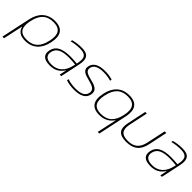

<svg xmlns="http://www.w3.org/2000/svg" viewBox="189 -1562 2815 2815"><g transform="rotate(45 1596.0 -154.5)"><path d="M574 -244 576 -256C610 -416 552 -509 396 -509C239 -509 142 -415 108 -256L11 200H44L110 -106H113C131 -29 189 9 287 9C443 9 540 -84 574 -244ZM139 -246 141 -254C173 -403 250 -481 390 -481C530 -481 575 -403 543 -254L541 -246C510 -97 432 -19 292 -19C152 -19 108 -97 139 -246Z M951 -509C891 -509 825 -501 771 -486L766 -459C824 -474 884 -481 938 -481C1047 -481 1092 -443 1065 -313L1060 -292C996 -298 949 -300 926 -300C746 -300 663 -248 641 -145C620 -48 670 9 798 9C897 9 963 -25 1018 -108H1021L998 0H1030L1095 -308C1126 -453 1077 -509 951 -509ZM673 -143C693 -235 769 -273 920 -273C956 -273 1005 -270 1054 -265L1049 -241C1018 -93 929 -19 808 -19C693 -19 658 -71 673 -143Z M1357 -244C1441 -222 1514 -200 1496 -118C1482 -51 1419 -19 1307 -19C1251 -19 1190 -27 1138 -45L1132 -18C1179 0 1241 9 1301 9C1434 9 1511 -32 1529 -118C1552 -228 1458 -250 1369 -273C1297 -292 1227 -311 1242 -383C1256 -449 1318 -481 1430 -481C1477 -481 1532 -475 1584 -459L1589 -486C1546 -501 1488 -509 1435 -509C1303 -509 1227 -468 1209 -382C1189 -287 1275 -265 1357 -244Z M1649 -256 1647 -244C1613 -84 1670 9 1825 9C1923 9 1998 -29 2050 -106H2053L1987 200H2020L2117 -256C2151 -416 2094 -509 1936 -509C1780 -509 1683 -416 1649 -256ZM1680 -246 1682 -254C1714 -403 1791 -481 1930 -481C2070 -481 2116 -403 2084 -254L2082 -246C2051 -97 1972 -19 1832 -19C1693 -19 1649 -97 1680 -246Z M2210 -205C2178 -56 2233 9 2383 9C2531 9 2615 -56 2647 -205L2709 -500H2675L2613 -209C2585 -76 2515 -19 2389 -19C2262 -19 2215 -76 2243 -209L2305 -500H2272Z M3039 -509C2979 -509 2913 -501 2859 -486L2854 -459C2912 -474 2972 -481 3026 -481C3135 -481 3180 -443 3153 -313L3148 -292C3084 -298 3037 -300 3014 -300C2834 -300 2751 -248 2729 -145C2708 -48 2758 9 2886 9C2985 9 3051 -25 3106 -108H3109L3086 0H3118L3183 -308C3214 -453 3165 -509 3039 -509ZM2761 -143C2781 -235 2857 -273 3008 -273C3044 -273 3093 -270 3142 -265L3137 -241C3106 -93 3017 -19 2896 -19C2781 -19 2746 -71 2761 -143Z"/></g></svg>

Font: LT Wave Text Thin Italic
Style: Regular
Weight: 100
Designer: Daniel Lyons
Version: Version 2.5 (Glyphs App)